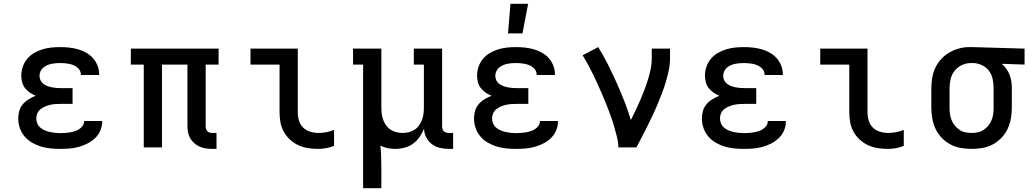

<svg xmlns="http://www.w3.org/2000/svg" viewBox="-20 -776 5440 1011"><path d="M297 8Q271 8 245.5 5.5Q220 3 195.5 -4.5Q171 -12 148.5 -25Q126 -38 109.5 -57.5Q93 -77 84.5 -101.5Q76 -126 76 -152Q76 -172 81.5 -192Q87 -212 100.5 -227.5Q114 -243 131.5 -253.5Q149 -264 168 -272Q152 -278 137 -288.5Q122 -299 111.5 -312.5Q101 -326 96.5 -343.5Q92 -361 92 -378Q92 -402 100 -425Q108 -448 123 -466Q138 -484 159 -496.5Q180 -509 203 -516Q226 -523 249.5 -525.5Q273 -528 297 -528Q320 -528 343.5 -525.5Q367 -523 389 -517Q411 -511 432 -499.5Q453 -488 468.5 -471Q484 -454 493 -432Q502 -410 502 -387V-381H406V-383Q406 -395 400.5 -405Q395 -415 385.5 -422Q376 -429 365 -433.5Q354 -438 343 -440Q332 -442 320.5 -443Q309 -444 297 -444Q285 -444 273 -443Q261 -442 249.5 -439.5Q238 -437 227 -432Q216 -427 207 -419Q198 -411 193 -400Q188 -389 188 -377Q188 -365 193 -354Q198 -343 207.5 -335.5Q217 -328 228.5 -323.5Q240 -319 252 -316.5Q264 -314 276 -313Q288 -312 300 -312H362V-229H300Q286 -229 272 -228Q258 -227 244.5 -224Q231 -221 218 -215.5Q205 -210 194 -201.5Q183 -193 177 -180Q171 -167 171 -153Q171 -139 176.5 -126Q182 -113 192.5 -104Q203 -95 216 -89.5Q229 -84 242.5 -81Q256 -78 269.5 -76.5Q283 -75 297 -75Q310 -75 323 -76Q336 -77 348.5 -79Q361 -81 373.5 -85Q386 -89 397 -96Q408 -103 415.5 -114Q423 -125 423 -138V-139H518V-135Q518 -111 508 -88Q498 -65 480 -48Q462 -31 440 -20Q418 -9 394.5 -2.5Q371 4 346.5 6Q322 8 297 8Z M1120 8H1097Q1081 8 1064 5.5Q1047 3 1032 -3.5Q1017 -10 1004 -21Q991 -32 982.5 -46.5Q974 -61 970.5 -77.5Q967 -94 967 -111V-436H833V0H737V-436H669V-520H1131V-436H1063V-111Q1063 -104 1065 -97Q1067 -90 1072 -85Q1077 -80 1083.5 -78Q1090 -76 1097 -76H1120Z M1656 8Q1629 8 1602.5 4Q1576 0 1552 -11Q1528 -22 1508 -40Q1488 -58 1475 -81Q1462 -104 1457 -130.5Q1452 -157 1452 -184V-436H1299V-520H1548V-184Q1548 -162 1554.5 -140.5Q1561 -119 1576.5 -104Q1592 -89 1613 -82.5Q1634 -76 1656 -76Q1677 -76 1698.5 -80Q1720 -84 1739 -92V-8Q1720 0 1698.5 4Q1677 8 1656 8Z M1892 215V-436H1839V-520H1988V-210Q1988 -193 1990 -176.5Q1992 -160 1998 -144.5Q2004 -129 2013.5 -115.5Q2023 -102 2037 -93Q2051 -84 2067 -80Q2083 -76 2100 -76Q2117 -76 2133 -80Q2149 -84 2163 -93Q2177 -102 2186.5 -115.5Q2196 -129 2202 -144.5Q2208 -160 2210 -176.5Q2212 -193 2212 -210V-436H2159V-520H2308V-111Q2308 -104 2310 -97Q2312 -90 2317 -85Q2322 -80 2329 -78Q2336 -76 2343 -76H2366V8H2343Q2319 8 2295.5 2.5Q2272 -3 2253.5 -17.5Q2235 -32 2224 -53.5Q2213 -75 2213 -99Q2204 -76 2189.5 -55Q2175 -34 2155 -19.5Q2135 -5 2110.5 1.5Q2086 8 2061 8Q2041 8 2021 4Q2001 0 1983 -9Q1986 20 1987 49Q1988 78 1988 107V215Z M2697 8Q2671 8 2645.5 5.5Q2620 3 2595.5 -4.5Q2571 -12 2548.5 -25Q2526 -38 2509.5 -57.5Q2493 -77 2484.5 -101.5Q2476 -126 2476 -152Q2476 -172 2481.5 -192Q2487 -212 2500.5 -227.5Q2514 -243 2531.5 -253.5Q2549 -264 2568 -272Q2552 -278 2537 -288.5Q2522 -299 2511.5 -312.5Q2501 -326 2496.5 -343.5Q2492 -361 2492 -378Q2492 -402 2500 -425Q2508 -448 2523 -466Q2538 -484 2559 -496.5Q2580 -509 2603 -516Q2626 -523 2649.5 -525.5Q2673 -528 2697 -528Q2720 -528 2743.5 -525.5Q2767 -523 2789 -517Q2811 -511 2832 -499.5Q2853 -488 2868.5 -471Q2884 -454 2893 -432Q2902 -410 2902 -387V-381H2806V-383Q2806 -395 2800.5 -405Q2795 -415 2785.5 -422Q2776 -429 2765 -433.5Q2754 -438 2743 -440Q2732 -442 2720.5 -443Q2709 -444 2697 -444Q2685 -444 2673 -443Q2661 -442 2649.5 -439.5Q2638 -437 2627 -432Q2616 -427 2607 -419Q2598 -411 2593 -400Q2588 -389 2588 -377Q2588 -365 2593 -354Q2598 -343 2607.5 -335.5Q2617 -328 2628.5 -323.5Q2640 -319 2652 -316.5Q2664 -314 2676 -313Q2688 -312 2700 -312H2762V-229H2700Q2686 -229 2672 -228Q2658 -227 2644.5 -224Q2631 -221 2618 -215.5Q2605 -210 2594 -201.5Q2583 -193 2577 -180Q2571 -167 2571 -153Q2571 -139 2576.5 -126Q2582 -113 2592.5 -104Q2603 -95 2616 -89.5Q2629 -84 2642.5 -81Q2656 -78 2669.5 -76.5Q2683 -75 2697 -75Q2710 -75 2723 -76Q2736 -77 2748.5 -79Q2761 -81 2773.5 -85Q2786 -89 2797 -96Q2808 -103 2815.5 -114Q2823 -125 2823 -138V-139H2918V-135Q2918 -111 2908 -88Q2898 -65 2880 -48Q2862 -31 2840 -20Q2818 -9 2794.5 -2.5Q2771 4 2746.5 6Q2722 8 2697 8ZM2655 -600 2668 -756H2761L2731 -600Z M3236 0Q3236 -26 3229.5 -51.5Q3223 -77 3216 -102.5Q3209 -128 3200.5 -152.5Q3192 -177 3182.5 -201.5Q3173 -226 3163 -250Q3153 -274 3142.5 -298Q3132 -322 3121 -346Q3110 -370 3098.5 -393Q3087 -416 3074.5 -439Q3062 -462 3048 -485L3130 -528Q3158 -483 3181.5 -436Q3205 -389 3226.5 -341Q3248 -293 3267.5 -243.5Q3287 -194 3302 -144Q3315 -170 3327.5 -196Q3340 -222 3351 -248Q3362 -274 3372.5 -301Q3383 -328 3391.5 -355.5Q3400 -383 3406 -411Q3412 -439 3412 -468V-520H3508V-468Q3508 -436 3501.5 -405.5Q3495 -375 3486 -344.5Q3477 -314 3465.5 -284.5Q3454 -255 3442 -226Q3430 -197 3416.5 -168.5Q3403 -140 3389 -112Q3375 -84 3360.5 -56Q3346 -28 3331 0Z M3897 8Q3871 8 3845.5 5.5Q3820 3 3795.5 -4.5Q3771 -12 3748.5 -25Q3726 -38 3709.5 -57.5Q3693 -77 3684.5 -101.5Q3676 -126 3676 -152Q3676 -172 3681.5 -192Q3687 -212 3700.5 -227.5Q3714 -243 3731.5 -253.5Q3749 -264 3768 -272Q3752 -278 3737 -288.5Q3722 -299 3711.5 -312.5Q3701 -326 3696.5 -343.5Q3692 -361 3692 -378Q3692 -402 3700 -425Q3708 -448 3723 -466Q3738 -484 3759 -496.5Q3780 -509 3803 -516Q3826 -523 3849.5 -525.5Q3873 -528 3897 -528Q3920 -528 3943.5 -525.5Q3967 -523 3989 -517Q4011 -511 4032 -499.5Q4053 -488 4068.5 -471Q4084 -454 4093 -432Q4102 -410 4102 -387V-381H4006V-383Q4006 -395 4000.5 -405Q3995 -415 3985.5 -422Q3976 -429 3965 -433.5Q3954 -438 3943 -440Q3932 -442 3920.5 -443Q3909 -444 3897 -444Q3885 -444 3873 -443Q3861 -442 3849.5 -439.5Q3838 -437 3827 -432Q3816 -427 3807 -419Q3798 -411 3793 -400Q3788 -389 3788 -377Q3788 -365 3793 -354Q3798 -343 3807.5 -335.5Q3817 -328 3828.5 -323.5Q3840 -319 3852 -316.5Q3864 -314 3876 -313Q3888 -312 3900 -312H3962V-229H3900Q3886 -229 3872 -228Q3858 -227 3844.5 -224Q3831 -221 3818 -215.5Q3805 -210 3794 -201.5Q3783 -193 3777 -180Q3771 -167 3771 -153Q3771 -139 3776.5 -126Q3782 -113 3792.5 -104Q3803 -95 3816 -89.5Q3829 -84 3842.5 -81Q3856 -78 3869.5 -76.5Q3883 -75 3897 -75Q3910 -75 3923 -76Q3936 -77 3948.5 -79Q3961 -81 3973.5 -85Q3986 -89 3997 -96Q4008 -103 4015.5 -114Q4023 -125 4023 -138V-139H4118V-135Q4118 -111 4108 -88Q4098 -65 4080 -48Q4062 -31 4040 -20Q4018 -9 3994.5 -2.5Q3971 4 3946.5 6Q3922 8 3897 8Z M4656 8Q4629 8 4602.5 4Q4576 0 4552 -11Q4528 -22 4508 -40Q4488 -58 4475 -81Q4462 -104 4457 -130.5Q4452 -157 4452 -184V-436H4299V-520H4548V-184Q4548 -162 4554.5 -140.5Q4561 -119 4576.5 -104Q4592 -89 4613 -82.5Q4634 -76 4656 -76Q4677 -76 4698.5 -80Q4720 -84 4739 -92V-8Q4720 0 4698.5 4Q4677 8 4656 8Z M5096 8Q5067 8 5038.5 3Q5010 -2 4984.5 -15.5Q4959 -29 4938.5 -50.5Q4918 -72 4906 -98Q4894 -124 4889 -152.5Q4884 -181 4884 -210V-310Q4884 -338 4888.5 -365.5Q4893 -393 4904.5 -418Q4916 -443 4935 -464Q4954 -485 4978 -499Q5002 -513 5029 -520.5Q5056 -528 5084 -528H5100L5375 -520V-436L5255 -440Q5269 -428 5279.5 -413Q5290 -398 5296.5 -381Q5303 -364 5305.5 -346Q5308 -328 5308 -310V-210Q5308 -181 5303 -152.5Q5298 -124 5286 -98Q5274 -72 5253.5 -50.5Q5233 -29 5207.5 -15.5Q5182 -2 5153.5 3Q5125 8 5096 8ZM5096 -76Q5113 -76 5129.5 -79.5Q5146 -83 5160 -92.5Q5174 -102 5184.5 -115Q5195 -128 5201.5 -144Q5208 -160 5210 -176.5Q5212 -193 5212 -210V-310Q5212 -334 5207.5 -357.5Q5203 -381 5189.5 -400.5Q5176 -420 5154.5 -431Q5133 -442 5109 -444H5092Q5067 -444 5044 -433Q5021 -422 5006 -402.5Q4991 -383 4985.5 -359Q4980 -335 4980 -310V-210Q4980 -193 4982 -176.5Q4984 -160 4990.5 -144Q4997 -128 5007.5 -115Q5018 -102 5032 -92.5Q5046 -83 5062.5 -79.5Q5079 -76 5096 -76Z"/></svg>

Font: Iosevka HT Medium Extended
Style: Regular
Weight: 500
Width: 7
Monospace: yes
Designer: Belleve Invis
Foundry: Belleve Invis
Version: Version 32.3.0; ttfautohint (v1.8.4)